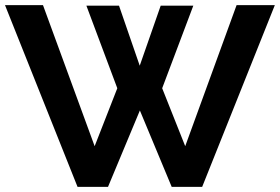

<svg xmlns="http://www.w3.org/2000/svg" viewBox="-20 -730 1094 750"><path d="M317.5 -707.8H444.9L525.8 -473.4L607.7 -707.8H735.1L613.5 -385.3L703.5 -159L904.2 -710H1053.6L769.7 0H650.7L526.4 -298.5L401.9 0H282.9L-0.5 -710H147.9L349.7 -159L438.2 -385.3Z"/></svg>

Font: Raleway Thin
Style: Regular
Weight: 100
Designer: Matt McInerney, Pablo Impallari, Rodrigo Fuenzalida
Foundry: Matt McInerney, Pablo Impallari, Rodrigo Fuenzalida
Version: Version 4.026